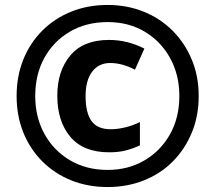

<svg xmlns="http://www.w3.org/2000/svg" viewBox="-20 -744 867 774"><path d="M414 10Q334 10 267 -17Q200 -44 150.5 -93.5Q101 -143 74 -210Q47 -277 47 -357Q47 -437 74 -504Q101 -571 150.5 -620.5Q200 -670 267 -697Q334 -724 414 -724Q492 -724 559 -697Q626 -670 675.5 -620.5Q725 -571 753 -504Q781 -437 781 -357Q781 -277 753.5 -210Q726 -143 677 -93.5Q628 -44 560.5 -17Q493 10 414 10ZM414 -59Q497 -59 562.5 -97.5Q628 -136 665.5 -203Q703 -270 703 -357Q703 -442 666 -509.5Q629 -577 564 -616Q499 -655 414 -655Q328 -655 262 -616.5Q196 -578 159 -511Q122 -444 122 -357Q122 -272 159 -204.5Q196 -137 262 -98Q328 -59 414 -59ZM420 -130Q316 -130 263.5 -192.5Q211 -255 211 -358Q211 -458 263.5 -520.5Q316 -583 419 -583Q458 -583 493.5 -574Q529 -565 562 -548L524 -463Q473 -490 424 -490Q378 -490 351.5 -455Q325 -420 325 -357Q325 -289 349 -256Q373 -223 426 -223Q454 -223 485 -230.5Q516 -238 544 -252V-158Q516 -145 487 -137.5Q458 -130 420 -130Z"/></svg>

Font: Noto Sans Meetei Mayek
Style: Bold
Weight: 700
Designer: Monotype Design Team and Neelakash Kshetrimayum
Foundry: Monotype Imaging Inc.
Version: Version 2.002; ttfautohint (v1.8.4.7-5d5b)